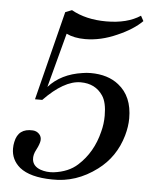

<svg xmlns="http://www.w3.org/2000/svg" viewBox="-52 -757 669 818"><g transform="rotate(5 282.0 -348.0)"><path d="M518 -712 530 -690Q492 -652 425 -623Q356 -592 289 -592Q242 -592 209 -608L147 -375Q200 -434 291 -447Q308 -450 326 -450Q400 -450 446 -413Q506 -366 506 -272Q506 -237 495 -198Q468 -104 393 -48Q304 19 201 16Q107 15 62 -21Q24 -53 24 -101Q24 -116 27 -129Q39 -189 102 -185Q118 -184 129 -172.5Q140 -161 138 -144Q136 -129 123 -104Q111 -82 113 -62Q116 -33 149 -21Q175 -12 205 -15Q269 -23 307 -58Q370 -115 392 -205Q401 -238 401 -274Q401 -331 382 -359Q350 -407 287 -407Q216 -407 130 -318H99L195 -699L223 -710Q285 -675 372 -675Q462 -675 518 -712Z"/></g></svg>

Font: GFS Didot
Style: Italic
Weight: 400
Italic angle: -12°
Designer: Takis Katsoulidis and George D. Matthiopoulos
Foundry: George Matthiopoulos and Takis Katsoulidis
Version: Version 1.0